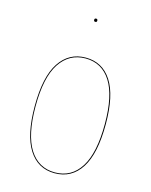

<svg xmlns="http://www.w3.org/2000/svg" viewBox="-109 -779 676 860"><g transform="rotate(15 228.5 -349.5)"><path d="M236.3 -700.2Q236.3 -692.9 229 -692.9Q221.7 -692.9 221.7 -700.2Q221.7 -708 229 -708Q236.3 -708 236.3 -700.2ZM393.1 -262.2Q393.1 -125.5 349.9 -58.1Q306.6 9.3 228 9.3Q149.9 9.3 107.2 -57.9Q64.5 -125 64.5 -258.3Q64.5 -394.5 108.4 -460.9Q152.3 -527.3 230 -527.3Q307.6 -527.3 350.3 -461.4Q393.1 -395.5 393.1 -262.2ZM68.4 -258.3Q68.4 -126.5 110.1 -60.5Q151.9 5.4 228 5.4Q304.7 5.4 346.7 -61Q388.7 -127.4 388.7 -262.2Q388.7 -393.6 347.2 -458.5Q305.7 -523.4 230 -523.4Q154.3 -523.4 111.3 -458Q68.4 -392.6 68.4 -258.3Z"/></g></svg>

Font: Fira Sans Compressed Four
Style: Regular
Weight: 100
Width: 1
Designer: Carrois Corporate & Edenspiekermann AG
Foundry: Carrois Corporate GbR & Edenspiekermann AG
Version: Version 4.203;PS 004.203;hotconv 1.0.88;makeotf.lib2.5.64775